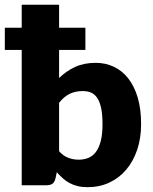

<svg xmlns="http://www.w3.org/2000/svg" viewBox="-38 -768 633 796"><path d="M-18 -653H52V-748.5H207V-653H316V-561H207V-444.5Q236 -473 272.8 -490.2Q309.5 -507.5 359 -507.5Q399.5 -507.5 434 -491.2Q468.5 -475 493.5 -443.2Q518.5 -411.5 532.8 -364Q547 -316.5 547 -253.5Q547 -195.5 530.8 -147.2Q514.5 -99 485.2 -64.5Q456 -30 415.2 -11Q374.5 8 325 8Q302 8 283.8 3.5Q265.5 -1 250.2 -9.2Q235 -17.5 222.2 -29Q209.5 -40.5 197.5 -54L192 -28Q188 -12 179 -6Q170 0 155 0H52V-561H-18ZM305 -390.5Q288 -390.5 274.2 -387.2Q260.5 -384 248.8 -378Q237 -372 227 -363Q217 -354 207 -342V-141Q224.5 -121.5 245 -113.8Q265.5 -106 288 -106Q309.5 -106 327.5 -113Q345.5 -120 358.8 -137Q372 -154 379.5 -182.2Q387 -210.5 387 -253.5Q387 -294.5 381 -321.2Q375 -348 364.2 -363.2Q353.5 -378.5 338.5 -384.5Q323.5 -390.5 305 -390.5Z"/></svg>

Font: Lato Black
Style: Regular
Weight: 900
Designer: Lukasz Dziedzic
Foundry: tyPoland Lukasz Dziedzic
Version: Version 2.007; 2014-02-27